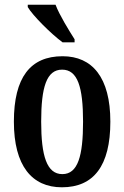

<svg xmlns="http://www.w3.org/2000/svg" viewBox="-20 -786 528 816"><path d="M246 -606H297V-619C273 -657 233 -721 216 -766H98V-756C118 -721 197 -642 246 -606ZM243 10C378 10 449 -81 449 -269C449 -457 372 -547 246 -547C109 -547 39 -457 39 -269C39 -81 116 10 243 10ZM245 -46C179 -46 155 -123 155 -269C155 -416 178 -490 244 -490C310 -490 333 -416 333 -269C333 -123 311 -46 245 -46Z"/></svg>

Font: Noto Serif Armenian ExtraCondensed SemiBold
Style: Regular
Weight: 600
Width: 2
Designer: Monotype Design Team
Foundry: Monotype Imaging Inc.
Version: Version 2.008